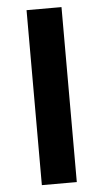

<svg xmlns="http://www.w3.org/2000/svg" viewBox="-53 -776 437 810"><g transform="rotate(-5 165.0 -370.5)"><path d="M91 0V-741H239V0Z"/></g></svg>

Font: Noto Sans KR
Style: Bold
Weight: 700
Designer: Ryoko NISHIZUKA  (kana, bopomofo & ideographs); Paul D. Hunt (Latin, Greek & Cyrillic); Sandoll Communications , Soo-you
Foundry: Adobe
Version: Version 2.004-H2;hotconv 1.0.118;makeotfexe 2.5.65603